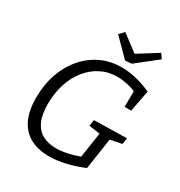

<svg xmlns="http://www.w3.org/2000/svg" viewBox="-209 -1056 1137 1211"><g transform="rotate(30 359.5 -451.0)"><path d="M324 9Q247.6 9 190.4 -20.2Q133.2 -49.3 101.6 -111.8Q69.9 -174.4 69.9 -273.7Q69.9 -364.7 96.7 -443.5Q123.6 -522.4 173.4 -581.5Q223.2 -640.7 291.9 -673.9Q360.6 -707.1 444.3 -707.1Q495.9 -707.1 550 -694Q604 -681 660 -655.7L630.3 -499.9H582.1L583.4 -622.9L596.8 -608.5Q558.1 -625.8 520.7 -633.8Q483.2 -641.8 450 -641.8Q384 -641.8 329.6 -613.8Q275.1 -585.8 235.5 -535.7Q195.9 -485.5 174.7 -418.8Q153.6 -352 153.6 -274.4Q153.6 -196.4 175.9 -148.7Q198.2 -100.9 239.1 -79.1Q280.1 -57.2 336.3 -57.2Q375.9 -57.2 419.6 -66.9Q463.2 -76.6 511.8 -93.9L499.4 -73.1L532 -288.3L544.4 -272.6L449.8 -285.9L456.5 -330.8L694.3 -335.8L687.6 -290.6L594 -271.9L606 -288.3L570 -47.3Q502 -19 440.2 -5Q378.3 9 324 9ZM612.3 -910.9 635.4 -876.8 485 -758 438.5 -754.4 317.5 -876.8 350.3 -910.9 492.8 -803.5 442.2 -804.2Z"/></g></svg>

Font: Bitter Thin
Style: Italic
Weight: 100
Italic angle: -9°
Designer: Sol Matas, and Bitter project Authors
Foundry: Sol Matas
Version: Version 2.002